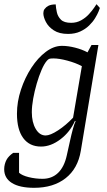

<svg xmlns="http://www.w3.org/2000/svg" viewBox="-23 -732 512 917"><path d="M140 165Q71 165 34 142Q-3 119 -3 76Q-3 64 0 52.5Q3 41 8 31.5Q13 22 21.5 13.5Q30 5 40 -2H68V93Q82 106 114 114Q146 122 180 122Q225 122 254.5 93.5Q284 65 296 10Q304 -25 311 -57.5Q318 -90 325 -115.5Q332 -141 338 -153L335 -155Q312 -102 266 -67Q220 -32 173 -32Q118 -32 88 -72.5Q58 -113 58 -189Q58 -246 77 -303.5Q96 -361 127 -408.5Q158 -456 196 -484.5Q234 -513 273 -513Q302 -513 335.5 -504.5Q369 -496 395 -482L414 -517H447L363 -12Q349 73 290.5 119Q232 165 140 165ZM195 -85Q217 -85 254.5 -109.5Q292 -134 326 -170L368 -416Q338 -432 298.5 -442.5Q259 -453 232 -453Q218 -453 212.5 -451Q207 -449 201 -442Q188 -427 175.5 -398Q163 -369 152.5 -333Q142 -297 135.5 -261Q129 -225 129 -196Q129 -148 147.5 -116.5Q166 -85 195 -85ZM302 -570Q260 -570 234 -587Q208 -604 196 -627.5Q184 -651 184 -669Q184 -674 185.5 -680Q187 -686 191 -690Q198 -699 206.5 -703.5Q215 -708 224.5 -709.5Q234 -711 243 -711Q244 -694 248.5 -673.5Q253 -653 268 -638Q283 -623 317 -623Q343 -623 364.5 -635Q386 -647 401.5 -664Q417 -681 426.5 -695Q436 -709 438 -712L454 -694Q453 -690 447.5 -676.5Q442 -663 431 -645Q420 -627 402.5 -610Q385 -593 360 -581.5Q335 -570 302 -570Z"/></svg>

Font: Faustina Light Light
Style: Italic
Weight: 300
Italic angle: -8°
Version: Version 1.200